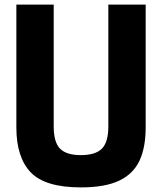

<svg xmlns="http://www.w3.org/2000/svg" viewBox="-20 -800 703 833"><path d="M331 13Q176 13 113.5 -52Q51 -117 51 -247V-780H213V-252Q213 -183 240.5 -155Q268 -127 331 -127Q394 -127 422 -155Q450 -183 450 -252V-780H612V-247Q612 -160 585 -102.5Q558 -45 496.5 -16Q435 13 331 13Z"/></svg>

Font: Tanohe Sans
Style: Bold
Weight: 700
Designer: Village Type and Design LLC & Cristiano Sobral
Foundry: Cooper Hewitt Smithsonian Design Museum
Version: Version 1.00;September 29, 2021;FontCreator 13.0.0.2655 64-b